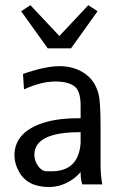

<svg xmlns="http://www.w3.org/2000/svg" viewBox="-20 -728 477 758"><path d="M295.4 -206.1Q115.7 -206.1 115.7 -116.7Q115.7 -92.8 130.6 -72.3Q145.5 -51.8 164.6 -51.8H183.6Q291 -51.8 298.3 -164.6V-206.1ZM70.8 -436Q158.7 -466.8 214.8 -466.8Q271 -466.8 313 -439Q355 -411.1 369.1 -356.4Q377 -325.7 377 -231V-78.1Q377 -35.2 383.8 0H304.7Q298.3 -20 298.3 -45.4V-48.8Q286.1 -34.2 271.5 -23.4Q225.6 10.3 173.8 10.3Q86.9 10.3 54.2 -51.8Q37.1 -82.5 37.1 -114.7Q37.1 -200.2 137.2 -238.3Q197.3 -261.2 289.6 -261.2H298.3V-310.5Q298.3 -364.3 277.8 -383.8Q253.9 -406.2 198.2 -406.2Q142.6 -406.2 74.7 -375ZM214.4 -585.9 328.6 -707.5 365.2 -683.6 260.3 -537.1H168.5L63.5 -683.6L100.1 -707.5Z"/></svg>

Font: Molengo
Style: Regular
Weight: 400
Designer: moyogo
Foundry: moyogo
Version: Version 0.11; ttfautohint (v0.8) -G 32 -r 16 -x